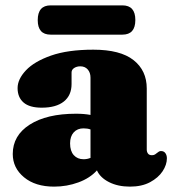

<svg xmlns="http://www.w3.org/2000/svg" viewBox="-20 -681 642 715"><path d="M27.5 -107.5Q27.5 -176.5 90.8 -217Q154 -257.5 263 -257.5Q293.5 -257.5 317 -253V-392Q317 -410.5 306.8 -422.2Q296.5 -434 279 -434Q266 -434 256.2 -427.8Q246.5 -421.5 246.5 -411V-368Q246.5 -326 217.8 -303Q189 -280 135.5 -280Q90 -280 67.8 -299.2Q45.5 -318.5 45.5 -353Q45.5 -386 76.5 -419Q107.5 -452 170 -474Q232.5 -496 327.5 -496Q428 -496 477.2 -457.2Q526.5 -418.5 526.5 -351.5V-124Q526.5 -115.5 531 -109.2Q535.5 -103 546 -103Q553 -103 557.5 -106Q562 -109 565.5 -112Q568.5 -114.5 571.8 -116.5Q575 -118.5 579.5 -118.5Q590.5 -118.5 596 -110.5Q601.5 -102.5 601.5 -91.5Q601.5 -67.5 585.5 -43.2Q569.5 -19 538.8 -2.5Q508 14 464 14Q419 14 386 -2.8Q353 -19.5 341 -46.5Q315 -17.5 272 -1.8Q229 14 181.5 14Q111.5 14 69.5 -20.8Q27.5 -55.5 27.5 -107.5ZM241 -147Q241 -118.5 254.8 -103.2Q268.5 -88 291.5 -88Q304.5 -88 317 -93V-199Q305.5 -203 291 -203Q268 -203 254.5 -188Q241 -173 241 -147ZM120.5 -606Q120.5 -661 168.5 -661H436Q484 -661 484 -606.5Q484 -552 436 -552H168.5Q120.5 -552 120.5 -606Z"/></svg>

Font: Fraunces 9pt S050 Black
Style: Regular
Weight: 900
Version: Version 1.000; ttfautohint (v1.8.3)